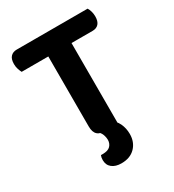

<svg xmlns="http://www.w3.org/2000/svg" viewBox="-192 -717 929 1024"><g transform="rotate(-30 272.5 -204.5)"><path d="M211 -491 209 -607H508Q514 -598 518.5 -583Q523 -568 523 -551Q523 -521 509.5 -506Q496 -491 472 -491ZM333 -607 335 -491H35Q30 -500 25 -515Q20 -530 20 -547Q20 -578 34 -592.5Q48 -607 71 -607ZM199 -518H342V-1Q333 1 314 4Q295 7 276 7Q234 7 216.5 -8.5Q199 -24 199 -60ZM230 -4 307 -31Q341 -11 355 19Q369 49 369 84Q369 134 338 166Q307 198 253 198Q217 198 195.5 181Q174 164 174 133Q174 117 179 105H190Q223 105 237.5 90Q252 75 252 52Q252 39 247 23.5Q242 8 230 -4Z"/></g></svg>

Font: BalooTamma2Bold
Style: Bold
Weight: 700
Designer: Divya Kowshik, Shuchita Grover and Ek Type
Foundry: Ek Type
Version: Version 1.700